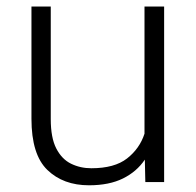

<svg xmlns="http://www.w3.org/2000/svg" viewBox="-20 -548 589 578"><path d="M417.5 0 416 -67.4Q391.6 -31.2 350.1 -10.7Q308.6 9.8 248 9.8Q170.4 9.8 122.6 -36.4Q74.7 -82.5 74.7 -190.4V-528.3H132.8V-189.5Q132.8 -133.3 149.4 -101.1Q166 -68.8 193.8 -55.2Q221.7 -41.5 254.9 -41.5Q324.7 -41.5 362.5 -71Q400.4 -100.6 415 -145.5V-528.3H474.1V0Z"/></svg>

Font: Vazirmatn RD UI ExtraLight
Style: Regular
Weight: 200
Designer: Saber Rastikerdar
Foundry: Saber Rastikerdar
Version: Version 33.003